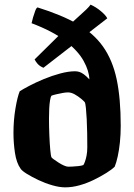

<svg xmlns="http://www.w3.org/2000/svg" viewBox="-20 -807 578 827"><path d="M261 0Q236 0 205 -9Q174 -18 145.5 -31.5Q117 -45 96 -58Q75 -71 69 -80Q51 -105 44.5 -148Q38 -191 38 -234Q38 -289 46.5 -339.5Q55 -390 65 -414Q79 -423 106.5 -437.5Q134 -452 169 -466.5Q204 -481 239.5 -490.5Q275 -500 303 -500Q312 -500 321 -497.5Q330 -495 341 -487Q352 -479 365 -465Q364 -501 340.5 -544Q317 -587 263 -629.5Q209 -672 116 -707Q118 -717 122.5 -732.5Q127 -748 132 -761Q137 -774 142 -775Q245 -743 314 -703.5Q383 -664 424 -606Q465 -548 482.5 -465.5Q500 -383 500 -265Q500 -228 496.5 -194Q493 -160 487 -133Q481 -106 474 -89Q462 -77 438 -62Q414 -47 384.5 -32.5Q355 -18 323 -9Q291 0 261 0ZM274 -89Q279 -89 291 -89.5Q303 -90 317 -91.5Q331 -93 339 -96Q342 -100 346 -111Q350 -122 353 -137.5Q356 -153 356 -173Q356 -202 355.5 -234Q355 -266 353.5 -294Q352 -322 350 -342Q348 -362 345 -367Q341 -372 329 -382Q317 -392 302 -400.5Q287 -409 273 -409Q263 -409 249.5 -406.5Q236 -404 223 -401Q210 -398 202 -395Q198 -390 195.5 -374.5Q193 -359 192 -339Q191 -319 191 -296Q191 -263 192.5 -226Q194 -189 196.5 -161.5Q199 -134 202 -129Q204 -126 212.5 -120Q221 -114 232.5 -106.5Q244 -99 255.5 -94Q267 -89 274 -89ZM167 -515Q151 -522 142.5 -531.5Q134 -541 129 -551L273 -693Q294 -714 315 -732.5Q336 -751 351 -765.5Q366 -780 370 -787Q393 -777 414.5 -759Q436 -741 442 -728Z"/></svg>

Font: Texturina Medium 12pt ExtraBold
Style: Regular
Weight: 800
Version: Version 1.002